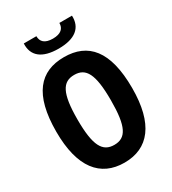

<svg xmlns="http://www.w3.org/2000/svg" viewBox="-224 -1059 1068 1189"><g transform="rotate(-30 310.0 -464.0)"><path d="M581.5 -365C581.5 -632 482 -742 310.5 -742C139 -742 39 -632 39 -365C39 -109.5 139 12 310.5 12C482 12 581.5 -109.5 581.5 -365ZM429.5 -365C429.5 -177 394 -115 310.5 -115C227.5 -115 190.5 -177 190.5 -365C190.5 -553.5 227.5 -615 310.5 -615C394 -615 429.5 -553.5 429.5 -365ZM228 -939.5H138C133.5 -852 192 -803.5 310 -803.5C428 -803.5 486.5 -852 482.5 -939.5H392.5C392.5 -900.5 368 -875 310 -875C252 -875 228 -900.5 228 -939.5Z"/></g></svg>

Font: Monaspace Neon
Style: Bold
Weight: 700
Designer: Riley Cran & the Lettermatic Team
Foundry: Lettermatic
Version: Version 1.200 (Monaspace Neon)